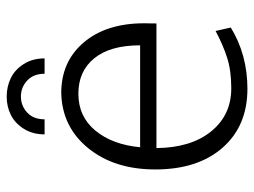

<svg xmlns="http://www.w3.org/2000/svg" viewBox="-113 -635 760 574"><g transform="rotate(-90 267.0 -348.0)"><path d="M152.3 -594.7Q152.3 -630.9 169.2 -657.2Q186 -683.6 210.9 -695.8Q235.8 -708 265.1 -708Q294.9 -708 320.3 -695.8Q345.7 -683.6 362.5 -657.2Q379.4 -630.9 379.4 -594.7H333.5Q333.5 -627.9 313.2 -646.7Q293 -665.5 265.4 -665.5Q237.8 -665.5 217.5 -646.7Q197.3 -627.9 197.3 -594.7ZM288.6 11.7Q177.7 11.7 112.5 -62.5Q47.4 -136.7 47.4 -263.7Q47.4 -386.2 111.1 -464.4Q174.8 -542.5 275.9 -544.9Q370.1 -544.9 427.2 -477.5Q484.4 -410.2 484.4 -296.9Q484.4 -292.5 484.1 -279.1Q483.9 -265.6 483.9 -260.3H111.3Q112.3 -157.2 161.1 -96.9Q210 -36.6 290 -36.6Q342.3 -36.6 380.9 -48.8Q419.4 -61 461.4 -83.5L471.7 -38.1Q390.6 11.7 288.6 11.7ZM113.8 -309.1H418.5Q418.5 -398.4 379.9 -446Q341.3 -493.7 273.9 -493.7Q205.6 -493.7 163.6 -442.9Q121.6 -392.1 113.8 -309.1Z"/></g></svg>

Font: Oxygen Light
Style: Regular
Weight: 300
Designer: vernon adams
Foundry: Vernon Adams
Version: Version Release 0.2.3 webfont; ttfautohint (v0.93.3-1d66) -l